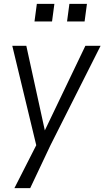

<svg xmlns="http://www.w3.org/2000/svg" viewBox="-20 -765 536 985"><path d="M247 -655H157L169 -745H259ZM414 -655H324L336 -745H426ZM135 200H54L166 -20L43 -530H115L210 -96L418 -530H496L239 -20Z"/></svg>

Font: Tanohe Sans
Style: Italic
Weight: 400
Designer: Village Type and Design LLC & Cristiano Sobral
Foundry: Cooper Hewitt Smithsonian Design Museum
Version: Version 1.00;September 29, 2021;FontCreator 13.0.0.2655 64-b